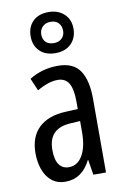

<svg xmlns="http://www.w3.org/2000/svg" viewBox="-91 -863 598 926"><g transform="rotate(-10 208.0 -400.0)"><path d="M213 -547Q289 -547 321 -499Q353 -451 353 -362V0H291L279 -74H277Q235 10 154 10Q113 10 86 -12.5Q59 -35 46.5 -71.5Q34 -108 34 -150Q34 -230 80 -274Q126 -318 211 -322L272 -325V-360Q272 -422 255 -451Q238 -480 200 -480Q156 -480 99 -447L73 -508Q136 -547 213 -547ZM225 -263Q117 -257 117 -152Q117 -103 134 -79.5Q151 -56 182 -56Q224 -56 248.5 -97.5Q273 -139 273 -212V-266ZM214 -609Q165 -609 137 -636.5Q109 -664 109 -709Q109 -755 137 -782.5Q165 -810 214 -810Q260 -810 289.5 -783Q319 -756 319 -711Q319 -665 290.5 -637Q262 -609 214 -609ZM215 -658Q238 -658 253 -672Q268 -686 268 -709Q268 -732 254.5 -747Q241 -762 215 -762Q191 -762 176 -747Q161 -732 161 -709Q161 -686 174.5 -672Q188 -658 215 -658Z"/></g></svg>

Font: Noto Sans Sinhala ExtraCondensed
Style: Regular
Weight: 400
Width: 2
Designer: Jelle Bosma - Monotype Design Team
Foundry: Monotype Imaging Inc.
Version: Version 2.006; ttfautohint (v1.8.4.7-5d5b)